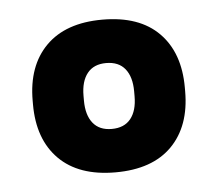

<svg xmlns="http://www.w3.org/2000/svg" viewBox="-33 -691 406 357"><g transform="rotate(-5 169.5 -512.5)"><path d="M169.5 -370Q101 -370 64.2 -407Q27.5 -444 27.5 -509V-516Q27.5 -581 64.2 -618Q101 -655 169.5 -655Q238.5 -655 275 -618Q311.5 -581 311.5 -516V-509Q311.5 -444 275 -407Q238.5 -370 169.5 -370ZM169.5 -451Q193 -451 205 -466Q217 -481 217 -508V-517Q217 -544 205 -559Q193 -574 169.5 -574Q146.5 -574 134.5 -559Q122.5 -544 122.5 -517V-508Q122.5 -481 134.5 -466Q146.5 -451 169.5 -451Z"/></g></svg>

Font: Anek Bangla Medium
Style: Bold
Weight: 700
Version: Version 1.003